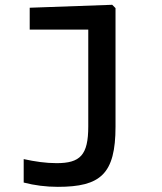

<svg xmlns="http://www.w3.org/2000/svg" viewBox="-20 -552 660 782"><path d="M450.5 -36.5V-519L437 -532.5L101 -520.5V-431.5H339.5V-37C339.5 80 306.5 112.5 210.5 112.5C166 112.5 122.5 106 76.5 96V191.5C120.5 203 167.5 209 215.5 209C389.5 209 450.5 157 450.5 -36.5Z"/></svg>

Font: Monaspace Neon Medium
Style: Regular
Weight: 500
Designer: Riley Cran & the Lettermatic Team
Foundry: Lettermatic
Version: Version 1.200 (Monaspace Neon)